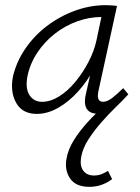

<svg xmlns="http://www.w3.org/2000/svg" viewBox="-20 -436 543 745"><path d="M123 6Q67 6 43 -36.5Q19 -79 30 -138Q43 -195 77.5 -246Q112 -297 162 -335Q212 -373 271 -394.5Q330 -416 390 -416Q404 -416 415 -415Q426 -414 434 -413L362 -83Q353 -41 380 -41Q396 -41 415.5 -56Q435 -71 458 -94L478 -70Q443 -34 414 -14.5Q385 5 357 5Q339 5 327 -3Q315 -11 311 -27.5Q307 -44 313 -70L352 -243L386 -277Q373 -222 346 -171.5Q319 -121 283 -81Q247 -41 205.5 -17.5Q164 6 123 6ZM143 -41Q176 -41 209.5 -62Q243 -83 272 -118Q301 -153 323 -195Q345 -237 354 -278L378 -391L406 -368Q400 -369 391 -369.5Q382 -370 374 -370Q326 -370 279 -353Q232 -336 192 -304.5Q152 -273 124 -230.5Q96 -188 86 -138Q78 -91 95 -66Q112 -41 143 -41ZM327 289Q274 289 252 256.5Q230 224 238 180Q244 144 266.5 108Q289 72 320.5 37.5Q352 3 388 -28.5Q424 -60 457 -88L478 -70Q459 -49 430.5 -21.5Q402 6 373.5 38.5Q345 71 323 105Q301 139 295 173Q289 207 303 226Q317 245 345 245Q361 245 374.5 239.5Q388 234 399 227L415 259Q397 273 374.5 281Q352 289 327 289Z"/></svg>

Font: Ysabeau Office Light
Style: Italic
Weight: 300
Italic angle: -12°
Designer: Christian Thalmann (Catharsis Fonts)
Version: Version 2.001;gftools[0.9.30]; featfreeze: tnum,lnum,ss02